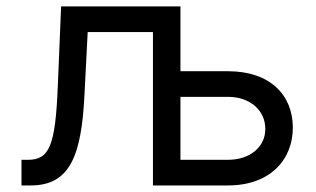

<svg xmlns="http://www.w3.org/2000/svg" viewBox="-20 -565 963 585"><path d="M45.5 0H73.9C194.6 0 228 -93.8 237.2 -272.7L247.2 -467.3H446V0H674.7C802.6 0 872.2 -78.1 872.2 -176.1C872.2 -275.6 802.6 -348 674.7 -348H529.8V-545.5H166.2L156.2 -304C148.8 -120.7 130.7 -78.1 65.3 -78.1H45.5ZM529.8 -78.1V-269.9H674.7C741.1 -269.9 788.4 -229.4 788.4 -171.9C788.4 -116.8 741.1 -78.1 674.7 -78.1Z"/></svg>

Font: Magic Ui Pro
Style: Regular
Weight: 400
Designer: Stefan Endress, Andreas Faust
Version: Version 1.000;FEAKit 1.0